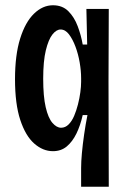

<svg xmlns="http://www.w3.org/2000/svg" viewBox="-20 -561 489 729"><path d="M288 148V77Q288 53 291 20Q294 -13 299.5 -51Q305 -89 312 -124H294Q285 -84 270 -53.5Q255 -23 233.5 -5Q212 13 181 13Q143 13 110 -16Q77 -45 57 -105.5Q37 -166 37 -260Q37 -352 56.5 -414.5Q76 -477 109 -509Q142 -541 181 -541Q217 -541 239.5 -518.5Q262 -496 275 -461.5Q288 -427 294 -392H311L308 -527H393L392 -252L393 148ZM212 -76Q228 -76 240.5 -88.5Q253 -101 261.5 -121Q270 -141 276 -164.5Q282 -188 285 -210.5Q288 -233 288 -250V-264Q288 -292 282.5 -324Q277 -356 266.5 -384Q256 -412 242 -430.5Q228 -449 210 -449Q194 -449 179 -430Q164 -411 154 -370Q144 -329 144 -262Q144 -195 153.5 -154Q163 -113 179 -94.5Q195 -76 212 -76Z"/></svg>

Font: Bricolage Grotesque Condensed Medium
Style: Regular
Weight: 500
Width: 3
Designer: Mathieu Triay
Foundry: Atelier Triay
Version: Version 1.000;gftools[0.9.30]